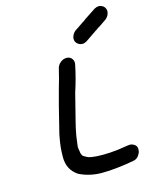

<svg xmlns="http://www.w3.org/2000/svg" viewBox="-135 -1014 871 1103"><g transform="rotate(-15 301.0 -462.0)"><path d="M332 3Q259 3 197 -28Q138 -67 138 -142V-144Q138 -201 149 -256Q152 -275 157 -293Q197 -457 217 -527Q234 -583 247 -639Q251 -659 268 -673.5Q285 -688 305 -688Q325 -688 336 -674Q345 -663 345 -649Q345 -644 344 -639Q328 -560 302 -481Q276 -375 261 -319Q251 -280 244 -240Q239 -204 237 -187Q236 -184 236 -179Q236 -167 240 -148V-146Q240 -140 244 -131Q248 -122 249 -122Q254 -117 265 -112Q286 -96 362 -96Q407 -96 457 -102Q471 -105 485.5 -106.5Q500 -108 516 -111L527 -112Q541 -112 553 -104Q569 -95 569 -75Q569 -70 568 -63Q566 -51 555 -36Q544 -21 523 -17Q413 3 332 3ZM534 -812H533Q525 -806 516 -801Q515 -800 515 -799L509 -796Q474 -772 440 -749Q428 -742 416 -742Q409 -742 402 -744Q383 -751 376 -767Q373 -775 373 -783Q373 -788 374 -792Q376 -798 379 -805Q388 -823 408 -834Q421 -843 436 -853Q440 -856 443 -858L462 -870L466 -874L536 -920Q549 -927 561 -927Q567 -927 573 -925Q592 -919 599 -902Q602 -895 602 -887Q602 -883 601 -878Q600 -872 597 -865Q587 -846 569 -836Q554 -826 540 -816Z"/></g></svg>

Font: Bad Comic
Style: Italic
Weight: 400
Italic angle: -11°
Designer: GGBotNet
Foundry: GGBotNet
Version: 0.95